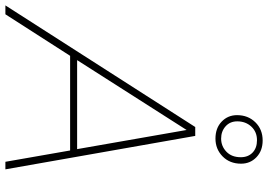

<svg xmlns="http://www.w3.org/2000/svg" viewBox="-214 -833 994 712"><g transform="rotate(90 283.0 -477.0)"><path d="M-53 0 398 -704H431L555 0H527L485 -240H134L-20 0ZM150 -266H480L409 -672ZM448 -954Q486 -954 510 -931Q534 -908 534 -874Q534 -832 507 -805.5Q480 -779 441 -779Q402 -779 378 -802Q354 -825 354 -859Q354 -900 380.5 -927Q407 -954 448 -954ZM447 -933Q416 -933 396.5 -912Q377 -891 377 -860Q377 -833 395.5 -816.5Q414 -800 441 -800Q469 -800 489.5 -819.5Q510 -839 510 -873Q510 -900 493 -916.5Q476 -933 447 -933Z"/></g></svg>

Font: Prodigy Sans ExtraLight
Style: Italic
Weight: 200
Italic angle: -13°
Designer: Wei Huang
Foundry: Wei Huang
Version: Version 1.003; ttfautohint (v1.8.3)